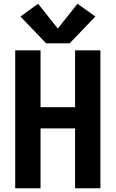

<svg xmlns="http://www.w3.org/2000/svg" viewBox="-20 -1003 616 1023"><path d="M61 0H196V-319H380V0H515V-735H380V-432H196V-735H61ZM226 -772H351L488 -915L393 -983L288 -851L183 -983L89 -915Z"/></svg>

Font: Iosevka Sparkle Extrabold
Style: Regular
Weight: 800
Designer: Belleve Invis
Foundry: Belleve Invis
Version: Version 4.5.0; ttfautohint (v1.8.3)